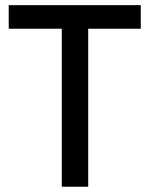

<svg xmlns="http://www.w3.org/2000/svg" viewBox="-20 -707 566 727"><path d="M214 0V-598.2H13V-687.5H513V-598.2H314V0Z"/></svg>

Font: Titillium Web SemiBold
Style: Regular
Weight: 600
Designer: Mohamed Gaber, Accademia di Belle Arti di Urbino
Foundry: Kief Type Foundry, Accademia di Belle Arti di Urbino
Version: Version 3.000; ttfautohint (v1.8.4)